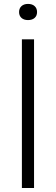

<svg xmlns="http://www.w3.org/2000/svg" viewBox="-20 -936 279 956"><path d="M89 0V-740H149.5V0ZM75 -876Q75 -894.5 87 -905.5Q99 -916.5 119.5 -916.5Q140.5 -916.5 152.5 -905.5Q164.5 -894.5 164.5 -876Q164.5 -857.5 152.5 -846.8Q140.5 -836 119.5 -836Q99 -836 87 -846.8Q75 -857.5 75 -876Z"/></svg>

Font: Encode Sans Light
Style: Regular
Weight: 300
Designer: Multiple Designers
Foundry: Impallari Type
Version: Version 2.000